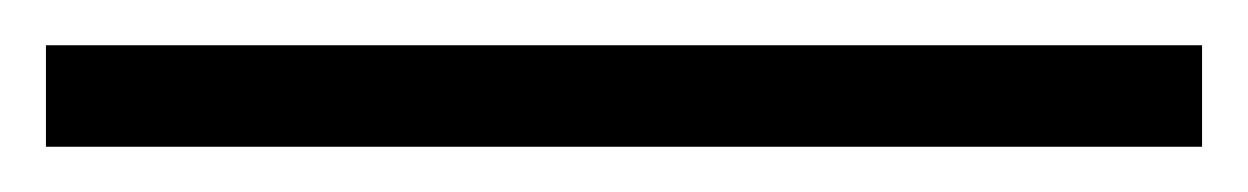

<svg xmlns="http://www.w3.org/2000/svg" viewBox="-23 -824 546 84"><path d="M502.9 -759.8H-2.9V-804.2H502.9Z"/></svg>

Font: Droid Sans TV
Style: Regular
Weight: 300
Version: Version 1.00